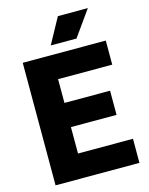

<svg xmlns="http://www.w3.org/2000/svg" viewBox="-137 -1035 869 1120"><g transform="rotate(-15 297.0 -475.0)"><path d="M56 0V-740H557.5V-594.5H230.5V-451H506V-305H230.5V-145.5H562.5V0ZM240 -795.5 324.5 -950H505.5L395.5 -795.5Z"/></g></svg>

Font: Encode Sans Semi Condensed ExtraBold
Style: Regular
Weight: 800
Width: 4
Designer: Multiple Designers
Foundry: Impallari Type
Version: Version 3.000; ttfautohint (v1.8.3) -l 8 -r 50 -G 200 -x 14 